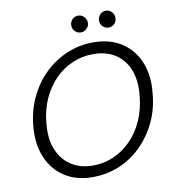

<svg xmlns="http://www.w3.org/2000/svg" viewBox="-94 -953 956 1048"><g transform="rotate(-10 384.0 -429.0)"><path d="M336 12Q245 12 180.5 -30Q116 -72 85 -147.5Q54 -223 64 -321Q72 -405 106 -476.5Q140 -548 194 -600.5Q248 -653 317.5 -682.5Q387 -712 464 -712Q557 -712 621.5 -670Q686 -628 716.5 -553Q747 -478 736 -380Q729 -296 695 -224.5Q661 -153 607 -99.5Q553 -46 484 -17Q415 12 336 12ZM348 -50Q409 -50 463 -73.5Q517 -97 560 -141Q603 -185 630 -245.5Q657 -306 664 -379Q673 -464 649 -524.5Q625 -585 574.5 -617Q524 -649 453 -649Q392 -649 337.5 -625.5Q283 -602 240.5 -558.5Q198 -515 170.5 -455Q143 -395 137 -322Q128 -238 152.5 -177Q177 -116 227.5 -83Q278 -50 348 -50ZM409 -777Q390 -777 376.5 -790.5Q363 -804 363 -824Q363 -842 376 -856Q389 -870 409 -870Q428 -870 441.5 -856Q455 -842 455 -823Q455 -804 441 -790.5Q427 -777 409 -777ZM563 -777Q543 -777 530 -790.5Q517 -804 517 -824Q517 -842 530 -856Q543 -870 563 -870Q582 -870 595 -856Q608 -842 608 -823Q608 -804 595 -790.5Q582 -777 563 -777Z"/></g></svg>

Font: DM Sans 12pt Light
Style: Italic
Weight: 300
Italic angle: -10°
Version: Version 4.004;gftools[0.9.30]